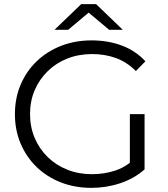

<svg xmlns="http://www.w3.org/2000/svg" viewBox="-20 -901 813 927"><path d="M421 6Q341 6 273.5 -20.5Q206 -47 156.5 -95Q107 -143 79.5 -208Q52 -273 52 -350Q52 -427 79.5 -492Q107 -557 157 -605Q207 -653 274.5 -679.5Q342 -706 422 -706Q502 -706 568.5 -681Q635 -656 682 -605L636 -558Q592 -602 539 -621Q486 -640 425 -640Q360 -640 305.5 -618.5Q251 -597 210.5 -557.5Q170 -518 147.5 -465.5Q125 -413 125 -350Q125 -288 147.5 -235Q170 -182 210.5 -142.5Q251 -103 305.5 -81.5Q360 -60 424 -60Q484 -60 538 -78Q574 -90 607 -115V-350H678V-83Q628 -39 561 -16.5Q494 6 421 6ZM243 -757 372 -881H444L573 -757H507L408 -840L309 -757Z"/></svg>

Font: Modern
Style: Small
Weight: 400
Designer: Julieta Ulanovsky
Foundry: Julieta Ulanovsky
Version: Version 8.000